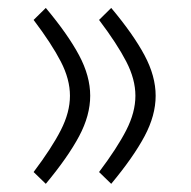

<svg xmlns="http://www.w3.org/2000/svg" viewBox="-20 -444 474 477"><path d="M226.1 -16.6Q271 -76.2 293.7 -120.6Q316.4 -165 316.4 -206.1Q316.4 -247.1 293.7 -291Q271 -335 226.1 -394.5L256.3 -424.3Q311.5 -358.4 339.1 -306.6Q366.7 -254.9 366.7 -206.1Q366.7 -157.2 339.1 -105.5Q311.5 -53.7 256.3 12.7ZM63.5 -16.6Q108.4 -76.2 131.1 -120.6Q153.8 -165 153.8 -206.1Q153.8 -247.1 131.1 -291Q108.4 -335 63.5 -394.5L93.8 -424.3Q148.9 -358.4 176.5 -306.6Q204.1 -254.9 204.1 -206.1Q204.1 -157.2 176.5 -105.5Q148.9 -53.7 93.8 12.7Z"/></svg>

Font: Vazirmatn UI FD ExtraLight
Style: Regular
Weight: 200
Designer: Saber Rastikerdar
Foundry: Saber Rastikerdar
Version: Version 33.003